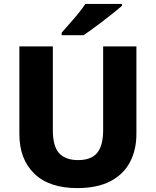

<svg xmlns="http://www.w3.org/2000/svg" viewBox="-20 -951 796 981"><path d="M677 -267Q677 -185 644 -122.5Q611 -60 544 -25Q477 10 375 10Q231 10 155 -64Q79 -138 79 -266V-714H250V-285Q250 -203 282.5 -168Q315 -133 379 -133Q446 -133 476.5 -170Q507 -207 507 -286V-714H677ZM603 -921Q587 -907 562 -887Q537 -867 508.5 -845Q480 -823 453 -803.5Q426 -784 407 -771H295V-784Q311 -803 334 -828.5Q357 -854 379.5 -881.5Q402 -909 416 -931H603Z"/></svg>

Font: Noto Sans Cham ExtraBold
Style: Regular
Weight: 800
Version: Version 2.002